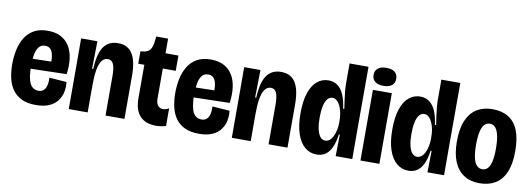

<svg xmlns="http://www.w3.org/2000/svg" viewBox="-57 -1050 3900 1409"><g transform="rotate(10 1893.5 -345.0)"><path d="M242.3 12.7Q179.3 12.7 137.2 -7.1Q95 -26.8 69.2 -62.2Q43.3 -97.5 31.8 -145.9Q20.2 -194.3 20.2 -251.8Q20.2 -309.3 31.3 -360.9Q42.5 -412.5 67.6 -452.7Q92.7 -492.8 133.7 -516.1Q174.7 -539.3 235.2 -539.3Q293.3 -539.3 333.4 -518.2Q373.5 -497.2 397.4 -458.2Q421.3 -419.3 428.3 -366.1Q435.3 -312.8 426.5 -249.5L111.3 -242V-316.3L314.8 -321.3L297.3 -273.8Q301.8 -324.8 297.1 -359Q292.3 -393.2 277.3 -410.5Q262.3 -427.8 235.2 -427.8Q206.7 -427.8 189.8 -407.5Q173 -387.2 165.9 -350.9Q158.8 -314.7 158.8 -266Q158.8 -174.3 179.4 -134Q200 -93.7 242.5 -93.7Q262.8 -93.7 275.9 -102.5Q289 -111.3 295.9 -126.2Q302.8 -141.2 305.2 -160.8Q307.5 -180.5 306.2 -202L435.3 -192.7Q439.8 -156.2 432.8 -119.8Q425.7 -83.5 403.8 -53.4Q382 -23.3 342.3 -5.3Q302.7 12.7 242.3 12.7Z M486 0V-299L485.5 -526.5H606.8L603.2 -321H611.5Q615.2 -399.2 632.6 -446.8Q650 -494.5 681.6 -516.9Q713.2 -539.3 759.3 -539.3Q831.8 -539.3 866.4 -485.4Q901 -431.5 901 -319V0H760V-292.8Q760 -354 747.7 -382.6Q735.3 -411.2 705.3 -411.2Q678.5 -411.2 660.8 -387.1Q643.2 -363 635.1 -317.4Q627 -271.8 627 -206.8V0Z M1138 9.5Q1058.3 9.5 1017.1 -35Q975.8 -79.5 975.8 -169.2V-416.3H930.5V-509.8H941.5Q984.3 -513.2 1001.2 -535.5Q1018 -557.8 1022.3 -603.2L1026.2 -635.8H1114.3V-526.5H1210.5V-412.8H1114.3V-191.2Q1114.3 -154 1128.8 -136.9Q1143.2 -119.8 1166.2 -119.8Q1177.3 -119.8 1189.2 -123.4Q1201 -127 1210.7 -133.5V-1.7Q1190 4.2 1171.9 6.8Q1153.8 9.5 1138 9.5Z M1457.3 12.7Q1394.3 12.7 1352.2 -7.1Q1310 -26.8 1284.2 -62.2Q1258.3 -97.5 1246.8 -145.9Q1235.2 -194.3 1235.2 -251.8Q1235.2 -309.3 1246.3 -360.9Q1257.5 -412.5 1282.6 -452.7Q1307.7 -492.8 1348.7 -516.1Q1389.7 -539.3 1450.2 -539.3Q1508.3 -539.3 1548.4 -518.2Q1588.5 -497.2 1612.4 -458.2Q1636.3 -419.3 1643.3 -366.1Q1650.3 -312.8 1641.5 -249.5L1326.3 -242V-316.3L1529.8 -321.3L1512.3 -273.8Q1516.8 -324.8 1512.1 -359Q1507.3 -393.2 1492.3 -410.5Q1477.3 -427.8 1450.2 -427.8Q1421.7 -427.8 1404.8 -407.5Q1388 -387.2 1380.9 -350.9Q1373.8 -314.7 1373.8 -266Q1373.8 -174.3 1394.4 -134Q1415 -93.7 1457.5 -93.7Q1477.8 -93.7 1490.9 -102.5Q1504 -111.3 1510.9 -126.2Q1517.8 -141.2 1520.2 -160.8Q1522.5 -180.5 1521.2 -202L1650.3 -192.7Q1654.8 -156.2 1647.8 -119.8Q1640.7 -83.5 1618.8 -53.4Q1597 -23.3 1557.3 -5.3Q1517.7 12.7 1457.3 12.7Z M1701 0V-299L1700.5 -526.5H1821.8L1818.2 -321H1826.5Q1830.2 -399.2 1847.6 -446.8Q1865 -494.5 1896.6 -516.9Q1928.2 -539.3 1974.3 -539.3Q2046.8 -539.3 2081.4 -485.4Q2116 -431.5 2116 -319V0H1975V-292.8Q1975 -354 1962.7 -382.6Q1950.3 -411.2 1920.3 -411.2Q1893.5 -411.2 1875.8 -387.1Q1858.2 -363 1850.1 -317.4Q1842 -271.8 1842 -206.8V0Z M2334.2 12.7Q2284.5 12.7 2246.7 -18.7Q2208.8 -50 2187.6 -112Q2166.3 -174 2166.3 -265.3Q2166.3 -357.8 2186.9 -418.3Q2207.5 -478.8 2244.2 -508.7Q2280.8 -538.5 2327.5 -538.5Q2366.7 -538.5 2395.1 -518.1Q2423.5 -497.7 2441.9 -456.7Q2460.3 -415.7 2468.2 -352.8H2477.3Q2472.2 -389.8 2467.2 -423.6Q2462.3 -457.3 2459.9 -487.1Q2457.5 -516.8 2457.5 -542.7V-687.5H2598.7L2598.3 -222.7L2598.8 0H2475L2477.8 -160.5H2470.5Q2462 -99 2443.8 -60.8Q2425.7 -22.7 2398.2 -5Q2370.8 12.7 2334.2 12.7ZM2379.3 -98.8Q2396.3 -98.8 2411.1 -110.2Q2425.8 -121.5 2436.1 -142.2Q2446.3 -163 2452.1 -189.7Q2457.8 -216.3 2457.8 -245.8V-260Q2457.8 -286 2454 -310.1Q2450.2 -334.2 2443 -353.7Q2435.8 -373.2 2426.1 -387.6Q2416.3 -402 2404.8 -409.8Q2393.2 -417.7 2379.2 -417.7Q2356.7 -417.7 2341 -398.8Q2325.3 -379.8 2317.7 -343.7Q2310 -307.5 2310 -256.5Q2310 -209.8 2317.8 -174Q2325.5 -138.2 2340.9 -118.5Q2356.3 -98.8 2379.3 -98.8Z M2659.8 0V-526.5H2800.8V0ZM2729.3 -568.8Q2689.6 -568.8 2667.5 -586.2Q2645.3 -603.7 2645.3 -635.5Q2645.3 -668.3 2667.6 -685.5Q2689.8 -702.8 2729.3 -702.8Q2770.9 -702.8 2792.6 -685.6Q2814.3 -668.3 2814.3 -635.4Q2814.3 -603.3 2792.6 -586.1Q2770.8 -568.8 2729.3 -568.8Z M3018.2 12.7Q2968.5 12.7 2930.7 -18.7Q2892.8 -50 2871.6 -112Q2850.3 -174 2850.3 -265.3Q2850.3 -357.8 2870.9 -418.3Q2891.5 -478.8 2928.2 -508.7Q2964.8 -538.5 3011.5 -538.5Q3050.7 -538.5 3079.1 -518.1Q3107.5 -497.7 3125.9 -456.7Q3144.3 -415.7 3152.2 -352.8H3161.3Q3156.2 -389.8 3151.2 -423.6Q3146.3 -457.3 3143.9 -487.1Q3141.5 -516.8 3141.5 -542.7V-687.5H3282.7L3282.3 -222.7L3282.8 0H3159L3161.8 -160.5H3154.5Q3146 -99 3127.8 -60.8Q3109.7 -22.7 3082.2 -5Q3054.8 12.7 3018.2 12.7ZM3063.3 -98.8Q3080.3 -98.8 3095.1 -110.2Q3109.8 -121.5 3120.1 -142.2Q3130.3 -163 3136.1 -189.7Q3141.8 -216.3 3141.8 -245.8V-260Q3141.8 -286 3138 -310.1Q3134.2 -334.2 3127 -353.7Q3119.8 -373.2 3110.1 -387.6Q3100.3 -402 3088.8 -409.8Q3077.2 -417.7 3063.2 -417.7Q3040.7 -417.7 3025 -398.8Q3009.3 -379.8 3001.7 -343.7Q2994 -307.5 2994 -256.5Q2994 -209.8 3001.8 -174Q3009.5 -138.2 3024.9 -118.5Q3040.3 -98.8 3063.3 -98.8Z M3548 12.7Q3479.7 12.7 3431.2 -18.6Q3382.8 -49.8 3357.5 -110.7Q3332.2 -171.5 3332.2 -262.3Q3332.2 -358 3359.2 -419.3Q3386.2 -480.7 3434.8 -510Q3483.5 -539.3 3550.2 -539.3Q3620.3 -539.3 3668.7 -509.7Q3717 -480 3741.8 -419.5Q3766.7 -359 3766.7 -263.7Q3766.7 -168 3740.2 -106.8Q3713.8 -45.5 3664.8 -16.4Q3615.7 12.7 3548 12.7ZM3550.5 -92.2Q3575.3 -92.2 3591.4 -109.9Q3607.5 -127.7 3615.7 -164Q3623.8 -200.3 3623.8 -256.2Q3623.8 -316.3 3615.2 -355.2Q3606.7 -394 3590.2 -412.6Q3573.7 -431.2 3547.8 -431.2Q3523.8 -431.2 3507.7 -413Q3491.5 -394.8 3483.2 -357Q3475 -319.2 3475 -259.8Q3475 -173.8 3494.1 -133Q3513.2 -92.2 3550.5 -92.2Z"/></g></svg>

Font: Bricolage Grotesque 96pt ExtraBold SemiCondensed
Style: Regular
Weight: 800
Width: 4
Version: Version 1.001;gftools[0.9.33.dev8+g029e19f]